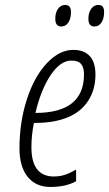

<svg xmlns="http://www.w3.org/2000/svg" viewBox="-20 -740 437 770"><path d="M182.1 9.8Q123.5 9.8 90.8 -31Q58.1 -71.8 58.1 -145Q58.1 -249.5 87.6 -341.1Q117.2 -432.6 167.7 -486.3Q218.3 -540 273.9 -540Q316.4 -540 339.6 -515.4Q362.8 -490.7 362.8 -440.9Q362.8 -380.9 333.7 -335.9Q304.7 -291 250.7 -269Q196.8 -247.1 122.1 -247.1H116.2Q106 -198.7 106 -149.9Q106 -32.2 195.8 -32.2Q218.8 -32.2 239 -38.6Q259.3 -44.9 285.2 -60.1V-13.2Q244.1 9.8 182.1 9.8ZM266.1 -497.1Q222.7 -497.1 183.6 -439.5Q144.5 -381.8 122.1 -287.1Q316.9 -287.1 316.9 -441.9Q316.9 -467.8 305.9 -482.4Q294.9 -497.1 266.1 -497.1ZM201.7 -665Q201.7 -689 212.6 -704.6Q223.6 -720.2 241.7 -720.2Q264.6 -720.2 264.6 -691.9Q264.6 -666 254.2 -649.9Q243.7 -633.8 225.6 -633.8Q201.7 -633.8 201.7 -665ZM334.5 -665Q334.5 -689 345.7 -704.6Q356.9 -720.2 374.5 -720.2Q397.5 -720.2 397.5 -691.9Q397.5 -666 387 -649.9Q376.5 -633.8 358.4 -633.8Q334.5 -633.8 334.5 -665Z"/></svg>

Font: TypoPRO Open Sans Condensed
Style: Italic
Weight: 300
Width: 3
Italic angle: -12°
Foundry: Ascender Corporation
Version: Version 1.10